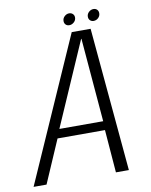

<svg xmlns="http://www.w3.org/2000/svg" viewBox="-111 -827 702 891"><g transform="rotate(-10 239.5 -382.0)"><path d="M-25.5 0H35.5L123 -202H346.5L362.5 0H423.5L362.5 -676.5H273.5ZM139 -244 311 -638H312.5L345.5 -244ZM268.5 -710Q280.5 -710 290.5 -719Q300.5 -728 300.5 -741Q300.5 -751.5 293.5 -758Q286.5 -764.5 276.5 -764.5Q264.5 -764.5 254.8 -755.5Q245 -746.5 245 -733.5Q245 -723 251.5 -716.5Q258 -710 268.5 -710ZM383 -710Q395.5 -710 405 -719Q414.5 -728 414.5 -741Q414.5 -751.5 408 -758Q401.5 -764.5 391 -764.5Q379 -764.5 369.2 -755.5Q359.5 -746.5 359.5 -733.5Q359.5 -723 366.2 -716.5Q373 -710 383 -710Z"/></g></svg>

Font: Anybody SemiCondensed Light
Style: Italic
Weight: 300
Width: 4
Italic angle: -10°
Version: Version 1.113;gftools[0.9.25]